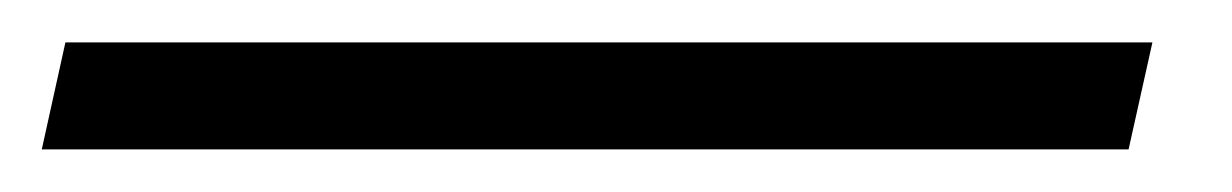

<svg xmlns="http://www.w3.org/2000/svg" viewBox="-53 82 584 91"><path d="M493.2 102.1 481.9 152.8H-33.2L-22 102.1Z"/></svg>

Font: Linux Libertine O
Style: Semibold Italic
Weight: 600
Italic angle: -11.5°
Designer: Philipp H. Poll
Foundry: Philipp H. Poll
Version: Version 5.1.2